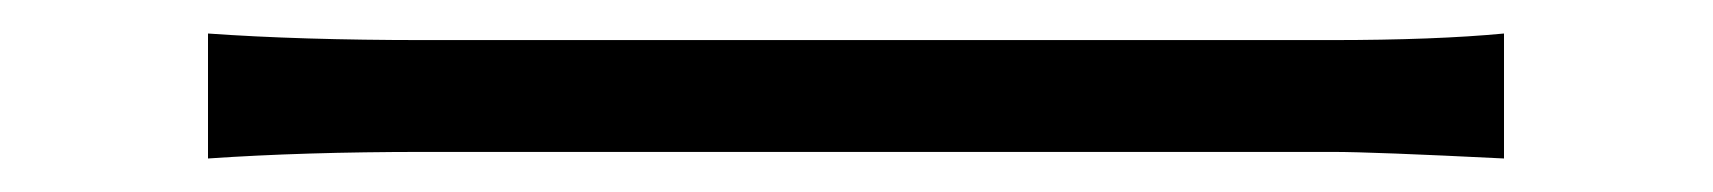

<svg xmlns="http://www.w3.org/2000/svg" viewBox="-20 -432 1017 114"><path d="M103.5 -412.1Q158.2 -408.2 231.4 -408.2H770.5Q832 -408.2 873 -412.1V-337.9Q794.9 -341.8 771.5 -341.8H231.4Q160.2 -341.8 103.5 -337.9Z"/></svg>

Font: Min Sans Light
Style: Regular
Weight: 300
Designer: Jinseong-Kim, NotoSansCJK, Nunito
Foundry: Jinseong-Kim
Version: Version 1.400;Glyphs 3.1.2 (3151)